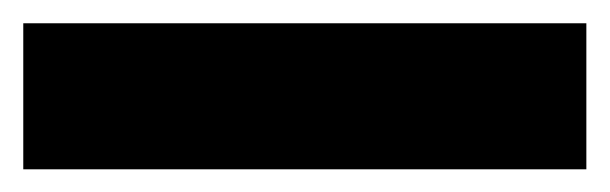

<svg xmlns="http://www.w3.org/2000/svg" viewBox="-20 -20 524 165"><path d="M483.9 0V125.5H0V0Z"/></svg>

Font: Inter 20pt ExtraBold
Style: Regular
Weight: 800
Version: Version 4.001;git-66647c0bb